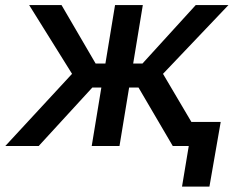

<svg xmlns="http://www.w3.org/2000/svg" viewBox="-39 -562 906 739"><path d="M-18.6 0 238.3 -277.8 73.2 -542.5H197.8L329.1 -317.4H366.7L403.8 -542.5H510.7L473.6 -317.4H509.3L714.4 -542.5H840.3L588.4 -277.8L752.4 0H626L494.1 -225.1H458L420.9 0H314L351.1 -225.1H316.4L109.9 0ZM661.6 156.2 687.5 0H648.9L664.1 -92.8H810.5L767.1 156.2Z"/></svg>

Font: Inter 16pt Medium
Style: Italic
Weight: 500
Italic angle: -9.3988°
Version: Version 4.001;git-66647c0bb